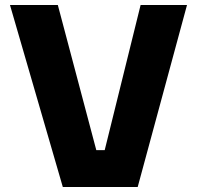

<svg xmlns="http://www.w3.org/2000/svg" viewBox="-20 -750 790 770"><path d="M532.2 0H231.9L20 -730H211.9L366.2 -147.9H399.9L543.9 -730H730Z"/></svg>

Font: Sora ExtraBold
Style: Regular
Weight: 800
Designer: Jonathan Barnbrook, Julián Moncada
Foundry: Barnbrook Fonts
Version: Version 2.000